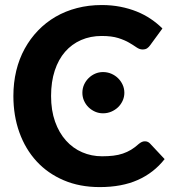

<svg xmlns="http://www.w3.org/2000/svg" viewBox="-20 -754 700 782"><path d="M570 -178.5Q582.5 -178.5 591 -169.5L650.5 -106Q606.5 -50 541.2 -21Q476 8 386 8Q304.5 8 239.5 -19.8Q174.5 -47.5 129 -97Q83.5 -146.5 59 -214.5Q34.5 -282.5 34.5 -363Q34.5 -417 46.2 -465.8Q58 -514.5 80.5 -555.5Q103 -596.5 134.8 -629.5Q166.5 -662.5 206.5 -685.8Q246.5 -709 293.8 -721.2Q341 -733.5 394.5 -733.5Q434.5 -733.5 470.2 -726.5Q506 -719.5 537 -707Q568 -694.5 594.2 -676.8Q620.5 -659 641.5 -638L591 -569Q586.5 -562.5 579.5 -557.5Q572.5 -552.5 560.5 -552.5Q548.5 -552.5 536.2 -561Q524 -569.5 506.2 -580Q488.5 -590.5 461.8 -599Q435 -607.5 394 -607.5Q348.5 -607.5 310.5 -591Q272.5 -574.5 245.2 -543.2Q218 -512 203 -466.5Q188 -421 188 -363Q188 -304.5 204.2 -258.8Q220.5 -213 248.8 -181.5Q277 -150 314.8 -133.8Q352.5 -117.5 395.5 -117.5Q421 -117.5 441.8 -120Q462.5 -122.5 480.2 -128.5Q498 -134.5 513.8 -144Q529.5 -153.5 545.5 -168Q551 -172.5 557 -175.5Q563 -178.5 570 -178.5ZM486.5 -376Q486.5 -359 479.5 -343.8Q472.5 -328.5 460.8 -317.2Q449 -306 433.2 -299.2Q417.5 -292.5 399.5 -292.5Q382.5 -292.5 367.2 -299.2Q352 -306 340.5 -317.2Q329 -328.5 322.2 -343.8Q315.5 -359 315.5 -376Q315.5 -393.5 322.2 -408.8Q329 -424 340.5 -435.5Q352 -447 367.2 -453.8Q382.5 -460.5 399.5 -460.5Q417.5 -460.5 433.2 -453.8Q449 -447 460.8 -435.5Q472.5 -424 479.5 -408.8Q486.5 -393.5 486.5 -376Z"/></svg>

Font: Lato 2
Style: Regular
Weight: 800
Designer: Lukasz Dziedzic with Adam Twardoch and Botio Nikoltchev
Foundry: tyPoland Lukasz Dziedzic
Version: Version 2.015; 2015-08-06; http://www.latofonts.com/